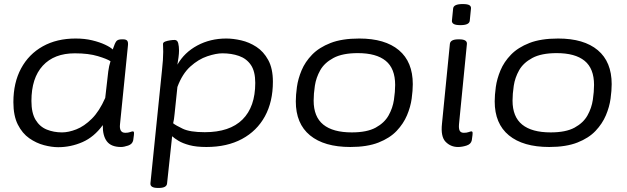

<svg xmlns="http://www.w3.org/2000/svg" viewBox="-20 -719 3094 947"><path d="M267 7Q235 7 197 -3Q159 -13 124.5 -37Q90 -61 68 -104.5Q46 -148 46 -215Q46 -311 84 -381.5Q122 -452 191 -490.5Q260 -529 353 -529Q398 -529 435 -520Q472 -511 498.5 -498.5Q525 -486 536 -475Q547 -508 554.5 -516.5Q562 -525 581 -525H587Q602 -525 607.5 -518Q613 -511 611 -494L572 -107Q567 -64 598 -64Q612 -64 621.5 -67.5Q631 -71 635 -71Q641 -71 641 -63Q641 -62 640.5 -53Q640 -44 637 -27Q633 -8 612 -1Q591 6 577 6Q528 6 507 -22Q486 -50 487 -102Q444 -43 386.5 -18Q329 7 267 7ZM286 -66Q318 -66 356.5 -81Q395 -96 432.5 -133Q470 -170 499 -236L514 -367Q516 -381 518.5 -393Q521 -405 525 -417Q509 -428 463 -442Q417 -456 349 -456Q247 -456 191 -395Q135 -334 135 -221Q135 -162 155.5 -128Q176 -94 210.5 -80Q245 -66 286 -66Z M759 208Q720 208 722 185L779 -373Q785 -427 785 -463Q785 -477 784.5 -486Q784 -495 784 -502Q784 -510 794.5 -514Q805 -518 818.5 -520Q832 -522 841 -522Q855 -522 859 -506Q863 -490 863 -470Q863 -455 860.5 -436.5Q858 -418 855 -400Q889 -460 953 -494.5Q1017 -529 1096 -529Q1130 -529 1169.5 -520Q1209 -511 1244.5 -488Q1280 -465 1303 -423Q1326 -381 1326 -316Q1326 -217 1286.5 -145Q1247 -73 1173.5 -33.5Q1100 6 998 6Q948 6 914.5 -3Q881 -12 860.5 -24.5Q840 -37 829 -47L804 186Q802 208 763 208ZM990 -67Q1113 -67 1176 -129.5Q1239 -192 1239 -310Q1239 -367 1217.5 -398.5Q1196 -430 1159 -443Q1122 -456 1077 -456Q1046 -456 1002.5 -441.5Q959 -427 919 -391Q879 -355 855 -290L841 -156Q840 -143 838 -131Q836 -119 834 -111Q846 -101 881.5 -84Q917 -67 990 -67Z M1708 6Q1579 6 1509 -51.5Q1439 -109 1439 -219Q1439 -250 1444.5 -290Q1450 -330 1467.5 -372Q1485 -414 1519.5 -449.5Q1554 -485 1610.5 -507Q1667 -529 1752 -529Q1879 -529 1947.5 -471.5Q2016 -414 2016 -304Q2016 -273 2010.5 -232.5Q2005 -192 1987.5 -150.5Q1970 -109 1936.5 -73.5Q1903 -38 1847 -16Q1791 6 1708 6ZM1715 -66Q1790 -66 1833 -89.5Q1876 -113 1896.5 -149.5Q1917 -186 1923 -226.5Q1929 -267 1929 -300Q1929 -381 1882.5 -419Q1836 -457 1745 -457Q1669 -457 1624.5 -433Q1580 -409 1559.5 -372.5Q1539 -336 1533 -296Q1527 -256 1527 -223Q1527 -143 1574.5 -104.5Q1622 -66 1715 -66Z M2239 6Q2203 6 2178 -19.5Q2153 -45 2160 -109L2199 -503Q2202 -525 2241 -525H2245Q2284 -525 2283 -503L2244 -107Q2242 -84 2247.5 -74Q2253 -64 2268 -64Q2282 -64 2291.5 -67.5Q2301 -71 2305 -71Q2311 -71 2311 -63Q2311 -62 2310.5 -53Q2310 -44 2307 -27Q2303 -8 2281 -1Q2259 6 2239 6ZM2251 -595Q2227 -595 2217.5 -601Q2208 -607 2209 -617L2215 -677Q2217 -699 2262 -699Q2286 -699 2295 -693.5Q2304 -688 2303 -677L2297 -617Q2295 -595 2251 -595Z M2689 6Q2560 6 2490 -51.5Q2420 -109 2420 -219Q2420 -250 2425.5 -290Q2431 -330 2448.5 -372Q2466 -414 2500.5 -449.5Q2535 -485 2591.5 -507Q2648 -529 2733 -529Q2860 -529 2928.5 -471.5Q2997 -414 2997 -304Q2997 -273 2991.5 -232.5Q2986 -192 2968.5 -150.5Q2951 -109 2917.5 -73.5Q2884 -38 2828 -16Q2772 6 2689 6ZM2696 -66Q2771 -66 2814 -89.5Q2857 -113 2877.5 -149.5Q2898 -186 2904 -226.5Q2910 -267 2910 -300Q2910 -381 2863.5 -419Q2817 -457 2726 -457Q2650 -457 2605.5 -433Q2561 -409 2540.5 -372.5Q2520 -336 2514 -296Q2508 -256 2508 -223Q2508 -143 2555.5 -104.5Q2603 -66 2696 -66Z"/></svg>

Font: Asap Expanded Expanded Regular
Style: Italic
Weight: 400
Width: 7
Italic angle: -6°
Designer: Pablo Cosgaya
Foundry: Omnibus-Type
Version: Version 3.001; ttfautohint (v1.8.4.7-5d5b)